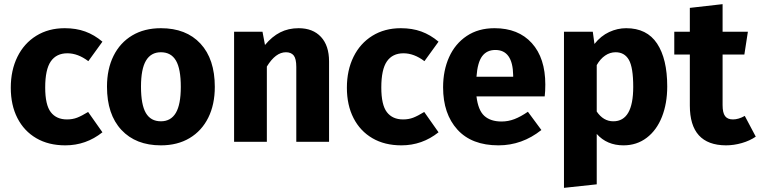

<svg xmlns="http://www.w3.org/2000/svg" viewBox="-20 -684 3665 926"><path d="M474 -483 406 -389Q356 -427 305 -427Q252 -427 225 -388Q198 -349 198 -262Q198 -178 225 -143Q252 -108 303 -108Q330 -108 352 -116.5Q374 -125 405 -144L474 -46Q395 17 295 17Q214 17 155 -17.5Q96 -52 64 -114.5Q32 -177 32 -261Q32 -345 64 -410Q96 -475 155 -511.5Q214 -548 292 -548Q347 -548 391 -532Q435 -516 474 -483Z M1016 -265Q1016 -180 984.5 -116.5Q953 -53 894.5 -18Q836 17 756 17Q635 17 565.5 -57.5Q496 -132 496 -266Q496 -351 527.5 -414.5Q559 -478 617.5 -513Q676 -548 756 -548Q878 -548 947 -473.5Q1016 -399 1016 -265ZM660 -266Q660 -179 683.5 -139Q707 -99 756 -99Q804 -99 828 -139.5Q852 -180 852 -265Q852 -352 828.5 -392Q805 -432 756 -432Q708 -432 684 -391.5Q660 -351 660 -266Z M1567 -388V0H1409V-361Q1409 -401 1396.5 -416.5Q1384 -432 1359 -432Q1309 -432 1267 -363V0H1109V-531H1246L1258 -467Q1292 -508 1331.5 -528Q1371 -548 1420 -548Q1489 -548 1528 -506Q1567 -464 1567 -388Z M2095 -483 2027 -389Q1977 -427 1926 -427Q1873 -427 1846 -388Q1819 -349 1819 -262Q1819 -178 1846 -143Q1873 -108 1924 -108Q1951 -108 1973 -116.5Q1995 -125 2026 -144L2095 -46Q2016 17 1916 17Q1835 17 1776 -17.5Q1717 -52 1685 -114.5Q1653 -177 1653 -261Q1653 -345 1685 -410Q1717 -475 1776 -511.5Q1835 -548 1913 -548Q1968 -548 2012 -532Q2056 -516 2095 -483Z M2607 -219H2278Q2286 -152 2316 -125Q2346 -98 2399 -98Q2431 -98 2461 -109.5Q2491 -121 2526 -145L2591 -57Q2498 17 2384 17Q2255 17 2186 -59Q2117 -135 2117 -263Q2117 -344 2146 -408.5Q2175 -473 2231 -510.5Q2287 -548 2365 -548Q2480 -548 2545 -476Q2610 -404 2610 -276Q2610 -243 2607 -219ZM2455 -321Q2453 -443 2369 -443Q2328 -443 2305.5 -413Q2283 -383 2278 -314H2455Z M3198 -267Q3198 -185 3172.5 -120.5Q3147 -56 3099 -19.5Q3051 17 2987 17Q2907 17 2858 -38V205L2700 222V-531H2839L2847 -472Q2878 -511 2918 -529.5Q2958 -548 3000 -548Q3100 -548 3149 -474Q3198 -400 3198 -267ZM3034 -265Q3034 -359 3013 -395.5Q2992 -432 2949 -432Q2922 -432 2898.5 -416Q2875 -400 2858 -370V-146Q2890 -99 2938 -99Q3034 -99 3034 -265Z M3625 -25Q3596 -5 3557.5 6Q3519 17 3481 17Q3307 16 3307 -175V-421H3232V-531H3307V-646L3465 -664V-531H3587L3570 -421H3465V-177Q3465 -140 3477 -124Q3489 -108 3515 -108Q3542 -108 3572 -125Z"/></svg>

Font: Fira Sans BGR
Style: Bold
Weight: 700
Designer: bBox Type GmbH & Carrois Corporate GbR & Edenspiekermann AG
Foundry: bBox Type GmbH & Carrois Corporate GbR & Edenspiekermann AG
Version: Version 4.301